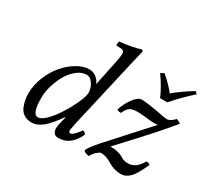

<svg xmlns="http://www.w3.org/2000/svg" viewBox="-141 -917 1238 1148"><g transform="rotate(30 478.0 -343.0)"><path d="M926.8 -443.8 956.1 -429.2Q951.7 -421.9 944.3 -413.1L922.9 -387.7L900.9 -361.8Q867.7 -321.3 775.4 -221.7L665 -102.1Q696.3 -102.1 718 -96.4Q739.7 -90.8 749 -84.5Q758.3 -78.1 771.7 -72.5Q785.2 -66.9 801.8 -66.9Q814 -66.9 823.2 -68.8Q832.5 -70.8 845 -76.9Q857.4 -83 870.4 -96.9Q883.3 -110.8 897 -132.8Q913.6 -132.8 921.9 -123Q888.2 -45.9 860.6 -18.1Q833 9.8 798.8 9.8Q753.9 9.8 712.9 -15.1Q671.4 -41 637.2 -41Q628.4 -41 611.8 -27.1Q595.2 -13.2 580.1 12.2Q571.3 11.2 557.1 5.9Q547.9 4.4 543 -6.8Q548.3 -25.9 605 -90.8L845.7 -356Q832.5 -354 814 -354Q801.8 -354 764.2 -358.4Q726.6 -362.8 702.1 -362.8Q667 -362.8 650.4 -352.1Q633.8 -341.3 618.2 -307.1Q598.6 -307.1 590.8 -314.9Q604.5 -361.3 633.5 -400.1Q662.6 -439 688 -439Q713.4 -439 793.9 -425.8Q859.4 -412.1 873 -412.1Q898.4 -412.1 926.8 -443.8ZM777.3 -501Q751.5 -562.5 702.6 -630.9L725.6 -644Q783.7 -593.8 813 -554.2Q858.9 -593.3 939.5 -644L955.6 -630.9Q876 -558.6 827.6 -501ZM345.2 -193.8Q391.1 -278.8 391.1 -315.9Q391.1 -345.2 372.8 -374Q354.5 -402.8 328.1 -402.8Q294.9 -402.8 263.4 -378.2Q231.9 -353.5 210 -316.2Q188 -278.8 174.6 -234.1Q161.1 -189.5 161.1 -149.9Q161.1 -36.1 200.2 -36.1Q228.5 -36.1 267.6 -79.8Q306.6 -123.5 345.2 -193.8ZM345.2 -116.2 341.8 -118.2Q295.9 -51.3 258.5 -20.8Q221.2 9.8 183.1 9.8Q151.9 9.8 130.4 -4.4Q108.9 -18.6 98.9 -42Q88.9 -65.4 85 -87.4Q81.1 -109.4 81.1 -133.8Q81.1 -190.4 104.2 -247.3Q127.4 -304.2 162.8 -345.7Q198.2 -387.2 241.9 -413.1Q285.6 -439 325.2 -439Q352.5 -439 373.3 -423.3Q394 -407.7 403.8 -383.8H404.8L441.9 -563Q449.2 -599.6 449.2 -612.8Q449.2 -628.4 444.1 -634.8Q439 -641.1 428.2 -641.1L397 -643.1Q392.1 -643.1 392.1 -647.9L395 -671.9Q425.8 -673.8 470.5 -682.4Q515.1 -690.9 535.2 -698.2Q546.9 -698.2 546.9 -688L522 -583L416 -120.1Q405.8 -70.3 405.8 -64Q405.8 -56.2 409.9 -53Q414.1 -49.8 418 -49.8Q435.5 -49.8 474.1 -103Q480.5 -103 485.1 -100.3Q489.7 -97.7 491.2 -95.2L497.1 -86.9Q453.1 9.8 369.1 9.8Q346.2 9.8 337.2 -3.7Q328.1 -17.1 328.1 -35.2Q328.1 -49.8 337.9 -89.8Z"/></g></svg>

Font: Linux Libertine G
Style: Italic
Weight: 400
Italic angle: -12°
Designer: Philipp H. Poll
Foundry: Philipp H. Poll
Version: Version 5.1.3